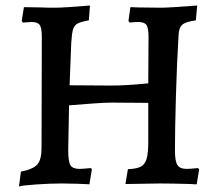

<svg xmlns="http://www.w3.org/2000/svg" viewBox="-20 -667 791 698"><path d="M56 -43Q101 -52 116 -69.5Q131 -87 131 -129L132 -533Q132 -565 124.5 -576Q117 -587 95 -587L63 -585L59 -591L67 -641L128 -640Q148 -639 181 -639Q211 -639 307 -647L303 -593Q274 -588 262 -581.5Q250 -575 245.5 -560Q241 -545 239 -511L233 -357L384 -356Q440 -356 519 -364L520 -533Q520 -565 512.5 -576Q505 -587 483 -587Q469 -587 451 -585L447 -591L454 -641L482 -640L565 -639Q595 -639 697 -647L692 -593Q655 -588 642.5 -577Q630 -566 629 -537Q623 -438 619.5 -316Q616 -194 616 -120Q616 -81 625 -67Q634 -53 659 -53Q670 -53 700 -56L704 -51L695 3Q682 3 674 2Q602 0 562 0L436 2L445 -52Q476 -53 491.5 -61Q507 -69 513 -89.5Q519 -110 519 -152V-293L386 -294Q363 -294 321 -291Q279 -288 231 -284L228 -121Q228 -80 236 -66.5Q244 -53 269 -53Q278 -53 311 -56L314 -51L305 3Q289 2 260 1Q231 0 204 0Q163 0 112 3.5Q61 7 49 11Z"/></svg>

Font: Alegreya SC Medium
Style: Regular
Weight: 500
Designer: Juan Pablo del Peral
Foundry: Huerta Tipografica
Version: Version 2.007; ttfautohint (v1.6)